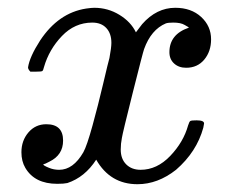

<svg xmlns="http://www.w3.org/2000/svg" viewBox="-20 -462 612 493"><path d="M58 -278Q52 -284 52 -289Q56 -316 83 -358Q130 -429 201 -440Q215 -442 222 -442Q257 -442 286.5 -424Q316 -406 329 -379Q342 -396 345 -400Q382 -442 430 -442Q471 -442 496.5 -418.5Q522 -395 522 -361Q522 -330 504.5 -309Q487 -288 458 -288Q439 -288 427 -299Q415 -310 415 -328Q415 -374 465 -391Q465 -392 454 -398Q444 -404 425 -404Q412 -404 406 -402Q368 -386 350 -336Q347 -328 321 -224.5Q295 -121 293 -108Q290 -93 290 -78Q290 -54 304 -40Q318 -26 341 -26Q383 -26 417 -61.5Q451 -97 463 -140Q466 -150 469 -151.5Q472 -153 485 -153Q504 -153 504 -145Q504 -144 502 -134Q485 -72 432 -26Q385 11 333 11Q263 11 227 -52Q198 -7 153 8Q144 10 127 10Q69 10 45 -31Q35 -48 35 -71Q35 -101 53 -122Q71 -143 99 -143Q142 -143 142 -101Q142 -64 107 -47Q105 -46 102 -44.5Q99 -43 97 -42Q95 -41 94 -41L91 -40Q91 -37 106 -31Q118 -26 132 -26Q168 -26 194 -71Q203 -87 217.5 -139.5Q232 -192 245 -247.5Q258 -303 261 -313Q266 -340 266 -352Q266 -376 253 -390Q240 -404 217 -404Q172 -404 139 -369.5Q106 -335 93 -290Q91 -281 88.5 -279.5Q86 -278 72 -278Z"/></svg>

Font: MathJax_Math
Style: Italic
Weight: 400
Version: Version 1.1